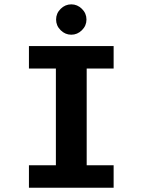

<svg xmlns="http://www.w3.org/2000/svg" viewBox="-20 -885 672 905"><path d="M116.4 0V-106.1H243.4V-561.9H116.4V-668H515.6V-561.9H388.6V-106.1H515.6V0ZM316 -721.4Q287.4 -721.4 265.9 -742.6Q244.4 -763.8 244.4 -792.9Q244.4 -822.1 265.9 -843.3Q287.4 -864.5 316 -864.5Q344.6 -864.5 366.1 -843.3Q387.6 -822.1 387.6 -792.9Q387.6 -763.8 366.1 -742.6Q344.6 -721.4 316 -721.4Z"/></svg>

Font: Atkinson Hyperlegible Mono ExtraLight
Style: Regular
Weight: 200
Monospace: yes
Designer: Elliott Scott, Megan Eiswerth, Linus Boman, Theodore Petrosky, Letters from Sweden
Foundry: Applied Design Works, Letters from Sweden
Version: Version 2.001